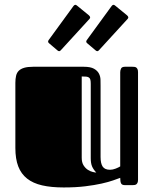

<svg xmlns="http://www.w3.org/2000/svg" viewBox="-20 -782 648 811"><path d="M404.8 -119.1Q404.8 -91.3 413.8 -78.1Q422.9 -64.9 444.8 -64.9Q456.1 -64.9 468.5 -69.8Q481 -74.7 487.8 -79.1V-477.1Q487.8 -485.4 491.5 -492.7Q495.1 -500 507.8 -500H539.1Q543.5 -500 547.9 -499.5Q552.2 -499 555.4 -496.8Q558.6 -494.6 560.8 -490Q563 -485.4 563 -477.1V-22.9Q563 -14.6 560.8 -10Q558.6 -5.4 555.4 -3.2Q552.2 -1 547.9 -0.5Q543.5 0 539.1 0H507.8Q495.1 0 491.5 -7.3Q487.8 -14.6 487.8 -30.8Q477.1 -26.9 457.8 -20Q438.5 -13.2 409.2 -6.6Q379.9 0 340.1 4.9Q300.3 9.8 249 9.8Q196.3 9.8 158 1Q119.6 -7.8 94.5 -27.6Q69.3 -47.4 57.1 -79.1Q44.9 -110.8 44.9 -157.2V-432.1Q44.9 -448.7 47.9 -461.7Q50.8 -474.6 59.1 -482.9Q67.4 -491.2 82 -495.6Q96.7 -500 120.1 -500H334Q362.3 -500 377 -491.7Q391.6 -483.4 397.9 -471.2Q404.3 -459 404.5 -444.8Q404.8 -430.7 404.8 -418.9ZM363.3 -427.7Q363.3 -438.5 361.8 -444.8Q360.4 -451.2 356 -454.3Q351.6 -457.5 344.2 -458.3Q336.9 -459 325.2 -459V-115.7Q325.2 -95.7 333 -83.5Q340.8 -71.3 351.1 -64.7Q361.3 -58.1 371.6 -55.7Q381.8 -53.2 386.7 -53.2Q374.5 -65.9 368.9 -79.1Q363.3 -92.3 363.3 -113.8ZM237.8 -570.8Q235.4 -568.4 233.9 -567.1Q232.4 -565.9 229.5 -565.9Q226.6 -565.9 223.1 -568.8L188 -598.6Q183.1 -602.1 183.1 -606.4Q183.1 -608.9 185.5 -612.8L290.5 -756.8Q294.4 -761.7 298.3 -761.7Q300.8 -761.7 304.7 -758.8L355.5 -717.3Q360.8 -712.4 360.8 -708.5Q360.8 -706.1 358.4 -702.6ZM398.9 -570.8Q396.5 -568.4 395 -567.1Q393.6 -565.9 390.6 -565.9Q387.7 -565.9 384.3 -568.8L349.1 -598.6Q344.2 -602.1 344.2 -606.4Q344.2 -608.9 346.7 -612.8L451.7 -756.8Q455.6 -761.7 459.5 -761.7Q461.9 -761.7 465.8 -758.8L516.6 -717.3Q522 -712.4 522 -708.5Q522 -706.1 519.5 -702.6Z"/></svg>

Font: Fascinate Inline
Style: Regular
Weight: 900
Designer: Astigmatic (AOETI)
Foundry: Astigmatic (AOETI)
Version: Version 1.000